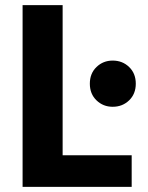

<svg xmlns="http://www.w3.org/2000/svg" viewBox="-20 -720 576 748"><path d="M224 -115H493V8H68V-700H224ZM419 -304Q382 -304 356 -329Q330 -354 330 -394Q330 -434 356 -459Q382 -484 419 -484Q457 -484 483 -459Q509 -434 509 -394Q509 -354 483 -329Q457 -304 419 -304Z"/></svg>

Font: Repo
Style: Bold
Weight: 700
Designer: Stefan Peev
Foundry: Context Ltd
Version: Version 001.000